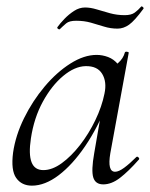

<svg xmlns="http://www.w3.org/2000/svg" viewBox="-20 -572 474 605"><path d="M80.6 13Q48.2 13 31.1 -11.1Q14 -35.2 21.2 -91Q29 -145.2 55.7 -199.5Q82.4 -253.8 120.5 -299.1Q158.6 -344.4 201.7 -371.7Q244.8 -399 284.4 -399Q302.8 -399 320.6 -392.3Q338.4 -385.6 351.1 -370.3Q363.8 -355 365.8 -330.4L323.4 -357Q335.6 -359 352.1 -373.4Q368.6 -387.8 373.6 -407Q375.6 -410 381.1 -408.8Q386.6 -407.6 385.6 -405.6L327.6 -89Q317.8 -30.8 342.6 -30.8Q354.2 -30.8 371.4 -43.5Q388.6 -56.2 409.4 -77Q412.4 -80 416.4 -76Q420.4 -72 417.4 -69Q384.8 -32 358.1 -11.5Q331.4 9 305.4 9Q280.6 9 273.9 -12.9Q267.2 -34.8 276.8 -89L301 -229L318 -246Q288.4 -170.4 248.4 -111.6Q208.4 -52.8 165 -19.9Q121.6 13 80.6 13ZM116.6 -36Q144.6 -36 174.6 -57.8Q204.6 -79.6 232.3 -115.2Q260 -150.8 280.5 -193.5Q301 -236.2 309.2 -277Q317.2 -314 302 -339.2Q286.8 -364.4 249.6 -363.6Q215.2 -362.8 179 -332.6Q142.8 -302.4 115 -251.6Q87.2 -200.8 77.4 -136Q69.8 -85.8 79.4 -60.9Q89 -36 116.6 -36ZM168 -479.6Q166.2 -478.6 162.7 -481.2Q159.2 -483.8 161 -486.6Q169.4 -498.4 183.1 -512.6Q196.8 -526.8 213.4 -537.6Q230 -548.4 248 -548.4Q265.2 -548.4 284.8 -542.4Q304.4 -536.4 326.6 -530.3Q348.8 -524.2 373 -524.2Q393.4 -524.2 404.4 -532.2Q415.4 -540.2 424.8 -551.2Q426.8 -553.2 430.3 -549.8Q433.8 -546.4 431.8 -544.2Q404 -506.4 386.6 -494.1Q369.2 -481.8 350.4 -481.8Q328.4 -481.8 307.9 -488.2Q287.4 -494.6 266.3 -500.6Q245.2 -506.6 219.8 -506.6Q198.4 -506.6 188.7 -498.5Q179 -490.4 168 -479.6Z"/></svg>

Font: Cormorant Garamond Light
Style: Italic
Weight: 300
Italic angle: -10°
Designer: Christian Thalmann (Catharsis Fonts)
Foundry: Catharsis Fonts
Version: Version 4.001